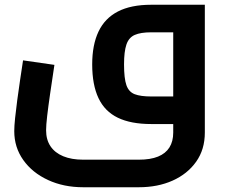

<svg xmlns="http://www.w3.org/2000/svg" viewBox="-20 -522 952 808"><path d="M330 266Q248 266 182 235.5Q116 205 78 151.5Q40 98 40 30Q40 9 43.5 -25Q47 -59 52.5 -100Q58 -141 64.5 -185Q71 -229 77 -268L209 -249Q199 -183 191 -128Q183 -73 178.5 -34Q174 5 174 26Q174 66 192.5 93.5Q211 121 246 135.5Q281 150 330 150H564Q613 150 645 137Q677 124 693 98.5Q709 73 709 36V-415L742 -386H616Q572 -386 547 -375Q522 -364 512 -334.5Q502 -305 502 -251Q502 -192 512 -163.5Q522 -135 547 -125.5Q572 -116 616 -116H709V0H616Q531 0 476 -26.5Q421 -53 394.5 -109Q368 -165 368 -251Q368 -333 394.5 -389Q421 -445 476 -473.5Q531 -502 616 -502H842V36Q842 107 805.5 158.5Q769 210 706.5 238Q644 266 564 266Z"/></svg>

Font: Cairo Play
Style: Bold
Weight: 700
Version: Version 3.119